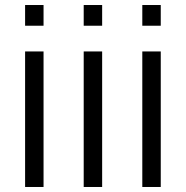

<svg xmlns="http://www.w3.org/2000/svg" viewBox="-20 -745 740 765"><path d="M153.5 -642.5V-725H80V-642.5ZM153.5 0V-540H80V0Z M387 -642.5V-725H313.5V-642.5ZM387 0V-540H313.5V0Z M620.5 -642.5V-725H547V-642.5ZM620.5 0V-540H547V0Z"/></svg>

Font: Vela Sans
Style: Regular
Weight: 400
Designer: Principal design: Mikhail Sharanda - project Manrope.
Design modification: Ravid Balaliev
Foundry: Mikhail Sharanda
Version: Version 1.001